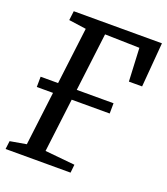

<svg xmlns="http://www.w3.org/2000/svg" viewBox="-136 -839 814 934"><g transform="rotate(20 270.5 -371.5)"><path d="M7.3 -42.5 91.3 -57.1 125.5 -335.4H41.5L42 -388.7H132.3L168.5 -682.6L78.6 -695.3L84.5 -743.2H541L522 -513.2H453.6L445.3 -685.1L266.1 -689.5L229 -388.7H419.4L418.9 -335.4H222.2L188 -57.6L342.8 -42.5L338.4 0H2Z"/></g></svg>

Font: Merriweather
Style: Italic
Weight: 400
Italic angle: -7°
Designer: Eben Sorkin ( eben@eyebytes.com )
Foundry: Eben Sorkin ( eben@eyebytes.com )
Version: Version 1.005; ttfautohint (v0.97) -l 13 -r 13 -G 200 -x 24 